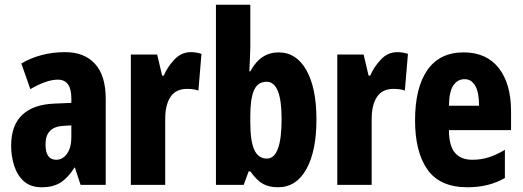

<svg xmlns="http://www.w3.org/2000/svg" viewBox="-20 -780 2206 810"><path d="M255 -560Q336 -560 381 -510.5Q426 -461 426 -363V0H320L296 -73H294Q268 -31 236.5 -10.5Q205 10 156 10Q109 10 81 -15Q53 -40 40 -80.5Q27 -121 27 -165Q27 -252 74.5 -296Q122 -340 211 -343L281 -346V-365Q281 -444 224 -444Q177 -444 108 -404L70 -512Q108 -535 155 -547.5Q202 -560 255 -560ZM247 -249Q172 -245 172 -171Q172 -106 217 -106Q245 -106 263 -132Q281 -158 281 -201V-251Z M785 -560Q795 -560 805.5 -558.5Q816 -557 830 -553L817 -398Q798 -405 769 -405Q722 -405 699.5 -371.5Q677 -338 677 -278V0H532V-550H643L664 -461H671Q686 -497 715.5 -528.5Q745 -560 785 -560Z M1036 -579Q1036 -563 1034.5 -538Q1033 -513 1032 -479H1036Q1059 -521 1088.5 -540Q1118 -559 1156 -559Q1230 -559 1272.5 -484Q1315 -409 1315 -276Q1315 -143 1272.5 -66.5Q1230 10 1153 10Q1116 10 1090 -4Q1064 -18 1036 -57H1029L1008 0H891V-760H1036ZM1105 -435Q1067 -435 1051.5 -399Q1036 -363 1036 -293V-263Q1036 -184 1053 -147.5Q1070 -111 1106 -111Q1168 -111 1168 -278Q1168 -435 1105 -435Z M1656 -560Q1666 -560 1676.5 -558.5Q1687 -557 1701 -553L1688 -398Q1669 -405 1640 -405Q1593 -405 1570.5 -371.5Q1548 -338 1548 -278V0H1403V-550H1514L1535 -461H1542Q1557 -497 1586.5 -528.5Q1616 -560 1656 -560Z M1936 -559Q2032 -559 2084 -493Q2136 -427 2136 -310V-231H1874Q1874 -167 1898.5 -136.5Q1923 -106 1973 -106Q2009 -106 2041 -116Q2073 -126 2110 -148V-29Q2075 -9 2036 0.5Q1997 10 1952 10Q1836 10 1783.5 -64.5Q1731 -139 1731 -272Q1731 -410 1783 -484.5Q1835 -559 1936 -559ZM1940 -446Q1911 -446 1893 -420.5Q1875 -395 1874 -334H2001Q2001 -390 1985 -418Q1969 -446 1940 -446Z"/></svg>

Font: Noto Sans Lao Looped ExtraCondensed ExtraBold
Style: Regular
Weight: 800
Width: 2
Designer: Mark Frömberg, Ben Mitchell
Foundry: The Fontpad Ltd
Version: Version 1.002; ttfautohint (v1.8.4.7-5d5b)